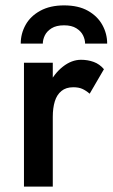

<svg xmlns="http://www.w3.org/2000/svg" viewBox="-20 -693 418 713"><path d="M176 -460H69V0H176ZM313 -345 366 -436Q350 -455 328 -463Q306 -471 281 -471Q246 -471 213.5 -445.5Q181 -420 160.5 -377.5Q140 -335 140 -280L176 -259Q176 -292 183.5 -316.5Q191 -341 208 -355Q225 -369 252 -369Q272 -369 285.5 -363Q299 -357 313 -345ZM57 -531Q57 -568 75 -600.5Q93 -633 129.5 -653Q166 -673 218 -673Q271 -673 306.5 -653Q342 -633 360 -600.5Q378 -568 378 -531H296Q296 -546 288.5 -561.5Q281 -577 263.5 -588Q246 -599 218 -599Q189 -599 171.5 -588Q154 -577 146.5 -561.5Q139 -546 139 -531Z"/></svg>

Font: Jost Medium
Style: Regular
Weight: 500
Version: Version 3.710